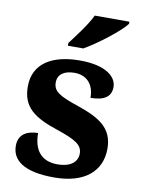

<svg xmlns="http://www.w3.org/2000/svg" viewBox="-87 -825 660 895"><g transform="rotate(10 243.0 -378.0)"><path d="M189 -619V-606H262C326 -642 427 -721 452 -756V-766H288C267 -721 218 -657 189 -619ZM232 10C375 10 454 -57 454 -165C454 -262 390 -301 285 -337C192 -368 163 -386 163 -428C163 -466 193 -487 242 -487C298 -487 335 -451 335 -385C402 -385 432 -409 432 -453C432 -501 381 -548 257 -548C126 -548 38 -496 38 -387C38 -290 94 -249 209 -211C297 -181 331 -162 331 -120C331 -83 302 -53 236 -53C164 -53 123 -96 123 -181C77 -181 31 -163 31 -105C31 -38 86 10 232 10Z"/></g></svg>

Font: Noto Serif Hentaigana Bold
Style: Regular
Weight: 700
Designer: Kazuhiro Yamada
Foundry: nipponia
Version: Version 1.000